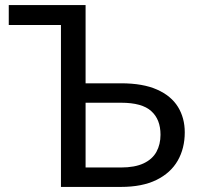

<svg xmlns="http://www.w3.org/2000/svg" viewBox="-20 -736 777 756"><path d="M456 0H220V-637.5H14.5V-716H317V-408H456.5Q543 -408 598.5 -383.2Q654 -358.5 680.8 -315Q707.5 -271.5 707.5 -215Q707.5 -152 679.8 -103.5Q652 -55 596 -27.5Q540 0 456 0ZM456 -76.5Q511 -76.5 545.5 -92.8Q580 -109 596 -138.2Q612 -167.5 612 -205.5Q612 -266 575.5 -298.5Q539.5 -331.5 456.5 -331.5H317V-76.5Z"/></svg>

Font: Verano Sans
Style: Regular
Weight: 400
Designer: Lukasz Dziedzic with Adam Twardoch and Botio Nikoltchev
Foundry: tyPoland Lukasz Dziedzic
Version: Version 3.001;December 28, 2019;FontCreator 12.0.0.2547 64-b